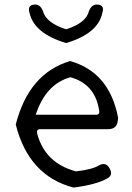

<svg xmlns="http://www.w3.org/2000/svg" viewBox="-20 -832 594 865"><path d="M278 -638Q134 -681 113 -774Q103 -807 131 -811Q160 -816 173 -783Q187 -729 278 -700Q369 -729 381 -783Q395 -816 423 -811Q452 -807 441 -774Q422 -681 278 -638ZM311 13Q109 -40 51 -271Q110 -502 296 -557Q473 -507 512 -302L511 -291Q508 -250 467 -250H161Q142 -250 148 -228Q184 -97 322 -60Q396 -68 428 -88Q458 -103 474 -73Q491 -43 463 -28Q414 0 311 13ZM413 -315Q432 -315 426 -338Q407 -454 297 -484Q186 -453 141 -315Z"/></svg>

Font: Swei Gothic CJK TC Regular
Style: Regular
Weight: 400
Version: Version 2.129